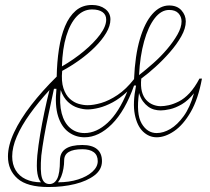

<svg xmlns="http://www.w3.org/2000/svg" viewBox="-20 -537 844 772"><path d="M175 215Q89 215 50.5 181Q12 147 12 92Q12 48 36.5 -4.5Q61 -57 105.5 -114.5Q150 -172 208 -229Q209 -287 217 -339.5Q225 -392 241.5 -431.5Q258 -471 284.5 -494Q311 -517 350 -517Q382 -517 403 -501Q424 -485 424 -459Q424 -433 407 -404.5Q390 -376 362 -348Q334 -320 299 -295Q264 -270 230 -252Q226 -210 235 -182.5Q244 -155 260.5 -140Q277 -125 296 -119.5Q315 -114 332 -114Q356 -114 387 -123Q418 -132 452.5 -155Q487 -178 519 -219Q523 -314 542.5 -380Q562 -446 592.5 -480.5Q623 -515 660 -515Q692 -515 709.5 -495.5Q727 -476 727 -451Q727 -423 709 -391Q691 -359 663 -327Q635 -295 604.5 -267.5Q574 -240 548 -221Q545 -190 550.5 -169Q556 -148 568 -135Q580 -122 595.5 -116Q611 -110 626 -110Q640 -110 658.5 -114Q677 -118 699 -129Q721 -140 742 -162.5Q763 -185 782 -221H792Q777 -139 747 -87Q717 -35 680.5 -10Q644 15 610 15Q579 15 555 -8Q531 -31 522 -77Q513 -123 527 -193H519Q483 -91 430 -38Q377 15 320 15Q284 15 255.5 -6Q227 -27 213.5 -70Q200 -113 207 -180H197Q186 -128 175.5 -79.5Q165 -31 157.5 12Q150 55 146 89Q141 152 148.5 177.5Q156 203 179 203Q199 203 210 181.5Q221 160 221 108Q221 77 243.5 61.5Q266 46 311 46Q350 46 370 62.5Q390 79 390 111Q390 145 360 168Q330 191 281.5 203Q233 215 175 215ZM229 -270Q276 -297 316.5 -330.5Q357 -364 382 -397.5Q407 -431 407 -458Q407 -478 392 -488.5Q377 -499 350 -499Q315 -499 288.5 -471Q262 -443 246.5 -392Q231 -341 229 -270ZM539 -235Q566 -256 596 -282.5Q626 -309 651.5 -339Q677 -369 693.5 -398Q710 -427 710 -451Q710 -470 697.5 -483.5Q685 -497 660 -497Q628 -497 602 -463.5Q576 -430 559.5 -371Q543 -312 539 -235ZM610 -2Q637 -2 665 -18.5Q693 -35 718.5 -70Q744 -105 760 -162Q737 -133 711.5 -118Q686 -103 663.5 -98Q641 -93 626 -93Q613 -93 600 -96.5Q587 -100 575.5 -108.5Q564 -117 554.5 -130Q545 -143 539 -163Q527 -79 549.5 -40.5Q572 -2 610 -2ZM320 -2Q368 -2 413 -43.5Q458 -85 492 -169Q462 -141 433 -125.5Q404 -110 378 -103.5Q352 -97 332 -97Q315 -97 293.5 -103.5Q272 -110 253.5 -127Q235 -144 224 -175Q218 -120 228 -81.5Q238 -43 262 -22.5Q286 -2 320 -2ZM145 196Q135 186 130.5 161Q126 136 130 88Q134 48 141.5 3.5Q149 -41 158.5 -86.5Q168 -132 179 -175Q134 -126 100 -78.5Q66 -31 47.5 12Q29 55 29 92Q29 124 43 147.5Q57 171 83.5 183.5Q110 196 145 196ZM213 196Q258 196 294 184.5Q330 173 351.5 153.5Q373 134 373 111Q373 87 357 75Q341 63 311 63Q275 63 256.5 74Q238 85 238 108Q238 124 235 141Q232 158 226.5 172Q221 186 213 196Z"/></svg>

Font: Kalnia Glaze Thin SemiBold
Style: Regular
Weight: 600
Version: Version 1.110